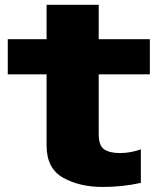

<svg xmlns="http://www.w3.org/2000/svg" viewBox="-20 -750 665 779"><path d="M395.5 8.5Q477.5 8.5 551.5 -8V-144Q509 -129 466.5 -129Q426 -129 403.2 -143.8Q380.5 -158.5 380.5 -206.5V-448.5H588V-591H380.5V-730.5H169V-591H11.5V-448.5H169V-159.5Q169 -66.5 236 -29Q303 8.5 395.5 8.5Z"/></svg>

Font: Anybody SemiExpanded ExtraBold
Style: Regular
Weight: 800
Width: 6
Version: Version 1.113;gftools[0.9.25]